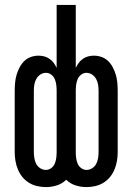

<svg xmlns="http://www.w3.org/2000/svg" viewBox="-20 -755 540 783"><path d="M332 8Q310 8 288 1Q266 -6 250 -22Q234 -6 212 1Q190 8 168 8Q150 8 132 4Q114 0 98.5 -9.5Q83 -19 71.5 -33Q60 -47 53 -64Q46 -81 43 -99Q40 -117 40 -135V-385Q40 -401 41.5 -417.5Q43 -434 47.5 -449.5Q52 -465 59.5 -479.5Q67 -494 78.5 -505.5Q90 -517 105.5 -522.5Q121 -528 137 -528Q149 -528 160.5 -525Q172 -522 182 -515Q192 -508 199 -498.5Q206 -489 211 -478V-735H289V-478Q294 -489 301 -498.5Q308 -508 318 -515Q328 -522 339.5 -525Q351 -528 363 -528Q379 -528 394.5 -522.5Q410 -517 421.5 -505.5Q433 -494 440.5 -479.5Q448 -465 452.5 -449.5Q457 -434 458.5 -417.5Q460 -401 460 -385V-135Q460 -117 457 -99Q454 -81 447 -64Q440 -47 428.5 -33Q417 -19 401.5 -9.5Q386 0 368 4Q350 8 332 8ZM167 -62Q179 -62 189 -69.5Q199 -77 203.5 -88Q208 -99 209.5 -111Q211 -123 211 -135V-385Q211 -397 209.5 -409Q208 -421 203.5 -432Q199 -443 189 -450.5Q179 -458 168 -458Q155 -458 144.5 -451Q134 -444 128 -433Q122 -422 120 -410Q118 -398 118 -385V-135Q118 -123 120 -110.5Q122 -98 127.5 -87Q133 -76 144 -69Q155 -62 167 -62ZM333 -62Q345 -62 356 -69Q367 -76 372.5 -87Q378 -98 380 -110.5Q382 -123 382 -135V-385Q382 -398 380 -410Q378 -422 372 -433Q366 -444 355.5 -451Q345 -458 332 -458Q321 -458 311 -450.5Q301 -443 296.5 -432Q292 -421 290.5 -409Q289 -397 289 -385V-135Q289 -123 290.5 -111Q292 -99 296.5 -88Q301 -77 311 -69.5Q321 -62 333 -62Z"/></svg>

Font: Iosevka Term
Style: Regular
Weight: 400
Monospace: yes
Designer: Belleve Invis
Foundry: Belleve Invis
Version: Version 30.0.1